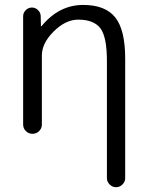

<svg xmlns="http://www.w3.org/2000/svg" viewBox="-20 -573 604 790"><path d="M111.3 -542Q126 -542 136.7 -531.2Q147.5 -520.5 147.5 -505.9L148.4 -465.8Q148.4 -464.8 149.4 -464.8Q150.4 -464.8 151.4 -465.8Q222.7 -552.7 322.3 -552.7Q413.1 -552.7 454.1 -501.5Q495.1 -450.2 495.1 -332V160.2Q495.1 174.8 483.9 186Q472.7 197.3 457.5 197.3Q442.4 197.3 431.2 186Q419.9 174.8 419.9 160.2V-322.3Q419.9 -420.9 393.1 -456.5Q366.2 -492.2 301.8 -492.2Q250 -492.2 201.2 -443.8Q152.3 -395.5 152.3 -344.7V-60.5Q152.3 -44.9 141.1 -33.7Q129.9 -22.5 113.8 -22.5Q97.7 -22.5 86.4 -33.7Q75.2 -44.9 75.2 -60.5V-505.9Q75.2 -520.5 85.9 -531.2Q96.7 -542 111.3 -542Z"/></svg>

Font: Gen Jyuu Gothic Normal
Style: Regular
Weight: 300
Designer: [Source Han Sans]
Ryoko NISHIZUKA  (kana & ideographs); Paul D. Hunt (Latin, Greek & Cyrillic); Wenlong ZHANG  (bopomofo
Version: Version 1.002.20150607